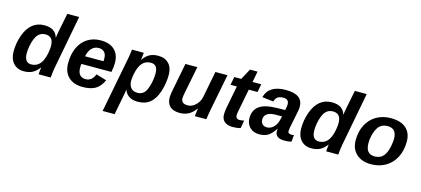

<svg xmlns="http://www.w3.org/2000/svg" viewBox="-68 -1316 4637 2114"><g transform="rotate(15 2250.0 -259.0)"><path d="M191.4 10.3Q116.2 10.3 72.3 -39.6Q28.3 -89.4 28.3 -172.9Q28.3 -266.6 59.6 -355.5Q90.8 -444.8 147.2 -491.5Q203.6 -538.1 283.2 -538.1Q345.7 -538.1 384 -513.9Q422.4 -489.7 436.5 -441.4H439Q439.9 -451.2 442.9 -470.7Q445.8 -490.2 451.7 -520.5L492.7 -724.6H627.9L511.7 -112.8Q506.8 -85.4 503.4 -57.1Q500 -28.8 497.6 0H360.4Q360.4 -30.8 367.7 -78.1H365.7Q331.1 -32.7 290.8 -11.2Q250.5 10.3 191.4 10.3ZM251.5 -84Q328.1 -84 367.7 -152.8Q381.3 -176.3 390.9 -208.3Q400.4 -240.2 405.8 -273.2Q411.1 -306.2 411.1 -332.5Q411.1 -391.1 388.2 -417.7Q365.2 -444.3 319.3 -444.3Q270 -444.3 238.3 -410.6Q217.3 -388.2 202.9 -350.8Q188.5 -313.5 180.9 -271.2Q173.3 -229 173.3 -191.9Q173.3 -138.2 192.9 -111.1Q212.4 -84 251.5 -84Z M785.6 -232.4Q782.2 -215.3 782.2 -189Q782.2 -137.2 804.9 -109.6Q827.6 -82 872.1 -82Q908.2 -82 934.1 -102.5Q960 -123 976.1 -164.6L1095.7 -128.4Q1059.1 -50.8 1004.9 -20.5Q950.7 9.8 862.8 9.8Q758.8 9.8 700.2 -46.6Q641.6 -103 641.6 -204.1Q641.6 -305.2 676.8 -381.3Q711.9 -457 776.6 -497.6Q841.3 -538.1 926.3 -538.1Q1028.3 -538.1 1083.7 -485.6Q1139.2 -433.1 1139.2 -337.4Q1139.2 -289.1 1127.4 -232.4ZM801.8 -323.7H1012.2L1013.7 -351.1Q1013.7 -403.3 989.5 -427.2Q965.3 -451.2 926.3 -451.2Q879.4 -451.2 847.4 -418.7Q815.4 -386.2 801.8 -323.7Z M1490.2 9.8Q1429.2 9.8 1391.1 -15.6Q1353 -41 1337.4 -86.9H1336.4Q1334.5 -71.8 1330.8 -48.8Q1327.1 -25.9 1320.8 4.9Q1311 55.2 1301.3 106Q1291.5 156.7 1281.7 207.5H1145L1263.7 -406.7Q1266.1 -420.4 1268.8 -433.6Q1271.5 -446.8 1273.4 -460.4Q1275.9 -477.5 1278.3 -494.6Q1280.8 -511.7 1282.7 -528.3H1417Q1417 -523.9 1415.3 -507.3Q1413.6 -490.7 1411.1 -472.9Q1408.7 -455.1 1405.8 -445.8H1407.7Q1442.9 -494.6 1483.2 -516.4Q1523.4 -538.1 1581.1 -538.1Q1658.7 -538.1 1702.1 -491.9Q1745.6 -445.8 1745.6 -365.2Q1745.6 -267.1 1715.3 -173.3Q1685.1 -79.6 1630.1 -34.9Q1575.2 9.8 1490.2 9.8ZM1522.5 -442.9Q1460.9 -442.9 1424.1 -399.9Q1387.2 -356.9 1370.6 -270.5Q1368.2 -255.4 1366.2 -241.9Q1364.3 -228.5 1363.3 -217Q1362.3 -205.6 1362.3 -195.8Q1362.3 -143.6 1388.2 -114Q1414.1 -84.5 1460.4 -84.5Q1510.7 -84.5 1539.1 -115.7Q1553.7 -131.3 1565.2 -158Q1576.7 -184.6 1584.7 -216.3Q1592.8 -248 1596.9 -280.3Q1601.1 -312.5 1601.1 -338.9Q1601.1 -390.6 1582.3 -416.7Q1563.5 -442.9 1522.5 -442.9Z M2150.9 -90.3Q2113.8 -38.1 2069.6 -14.4Q2025.4 9.3 1968.8 9.3Q1894.5 9.3 1856.9 -26.4Q1819.3 -62 1819.3 -129.4Q1819.3 -137.7 1821 -153.1Q1822.8 -168.5 1825.2 -184.6Q1827.6 -200.7 1829.6 -209.5L1891.6 -528.3H2027.8L1970.2 -237.8Q1957.5 -176.8 1957.5 -157.2Q1957.5 -94.2 2031.7 -94.2Q2064.9 -94.2 2095 -112.3Q2125 -130.4 2146.7 -161.9Q2168.5 -193.4 2175.8 -232.4L2233.4 -528.3H2371.1L2290 -112.8Q2286.1 -93.3 2281.5 -65.2Q2276.9 -37.1 2271.5 0H2140.6Q2140.6 -2.9 2142.8 -21.7Q2145 -40.5 2147.9 -61.3Q2150.9 -82 2152.3 -90.3Z M2572.3 7.8Q2511.7 7.8 2478.5 -20.8Q2445.3 -49.3 2445.3 -102.1Q2445.3 -138.2 2453.1 -178.7L2502.9 -435.5H2430.7L2448.7 -528.3H2527.8L2594.7 -652.3H2680.7L2657.2 -528.3H2755.9L2738.8 -435.5H2638.7L2587.9 -174.3Q2582.5 -146 2582.5 -130.9Q2582.5 -108.4 2594 -97.4Q2605.5 -86.4 2625 -86.4Q2641.6 -86.4 2677.7 -92.8L2662.1 -3.9Q2622.6 7.8 2572.3 7.8Z M3157.2 4.9Q3108.4 4.9 3082 -15.6Q3055.7 -36.1 3055.7 -69.8Q3055.7 -79.1 3056.4 -86.9Q3057.1 -94.7 3058.1 -101.1H3055.2Q3014.2 -37.6 2974.1 -13.9Q2934.1 9.8 2876.5 9.8Q2808.1 9.8 2767.3 -31Q2726.6 -71.8 2726.6 -135.7Q2726.6 -226.1 2788.8 -272.2Q2851.1 -318.4 2990.7 -320.8L3084 -322.3Q3094.2 -368.7 3094.2 -386.2Q3094.2 -417.5 3078.9 -433.1Q3063.5 -448.7 3032.2 -448.7Q2986.3 -448.7 2963.9 -430.9Q2941.4 -413.1 2933.1 -379.4L2804.7 -394.5Q2821.3 -464.8 2879.6 -501.5Q2938 -538.1 3034.7 -538.1Q3135.7 -538.1 3182.9 -502.4Q3230 -466.8 3230 -394Q3230 -376 3218.3 -317.4L3183.6 -145Q3179.7 -121.6 3179.7 -109.9Q3179.7 -89.8 3193.4 -84Q3207 -78.1 3218.3 -78.1Q3234.4 -78.1 3248.5 -81.5L3241.7 -5.9Q3221.2 2 3200.2 3.4Q3179.2 4.9 3157.2 4.9ZM2866.7 -158.7Q2866.7 -124.5 2886 -105.2Q2905.3 -85.9 2938 -85.9Q2977.1 -85.9 3009.3 -115.2Q3026.4 -130.4 3038.8 -152.1Q3051.3 -173.8 3058.1 -200.7L3068.8 -245.6H2989.7Q2960.9 -245.1 2938 -239Q2915 -232.9 2898.9 -221.7Q2883.3 -210.9 2875 -194.8Q2866.7 -178.7 2866.7 -158.7Z M3469.2 10.3Q3394 10.3 3350.1 -39.6Q3306.2 -89.4 3306.2 -172.9Q3306.2 -266.6 3337.4 -355.5Q3368.7 -444.8 3425 -491.5Q3481.4 -538.1 3561 -538.1Q3623.5 -538.1 3661.9 -513.9Q3700.2 -489.7 3714.4 -441.4H3716.8Q3717.8 -451.2 3720.7 -470.7Q3723.6 -490.2 3729.5 -520.5L3770.5 -724.6H3905.8L3789.6 -112.8Q3784.7 -85.4 3781.2 -57.1Q3777.8 -28.8 3775.4 0H3638.2Q3638.2 -30.8 3645.5 -78.1H3643.6Q3608.9 -32.7 3568.6 -11.2Q3528.3 10.3 3469.2 10.3ZM3529.3 -84Q3606 -84 3645.5 -152.8Q3659.2 -176.3 3668.7 -208.3Q3678.2 -240.2 3683.6 -273.2Q3689 -306.2 3689 -332.5Q3689 -391.1 3666 -417.7Q3643.1 -444.3 3597.2 -444.3Q3547.9 -444.3 3516.1 -410.6Q3495.1 -388.2 3480.7 -350.8Q3466.3 -313.5 3458.7 -271.2Q3451.2 -229 3451.2 -191.9Q3451.2 -138.2 3470.7 -111.1Q3490.2 -84 3529.3 -84Z M4467.3 -333.5Q4467.3 -283.2 4457.5 -238Q4447.8 -192.9 4427.7 -153.8Q4387.7 -75.2 4314.7 -32.7Q4241.7 9.8 4149.9 9.8Q4043.5 9.8 3981.4 -47.6Q3919.4 -105 3919.4 -204.6Q3919.4 -302.7 3958.5 -378.4Q3997.6 -454.1 4069.1 -495.8Q4140.6 -537.6 4232.4 -537.6Q4347.2 -537.6 4407.2 -484.1Q4467.3 -430.7 4467.3 -333.5ZM4323.7 -323.2Q4323.7 -443.8 4222.2 -443.8Q4167 -443.8 4133.8 -414.6Q4111.8 -395 4095.9 -361.1Q4080.1 -327.1 4071.8 -287.4Q4063.5 -247.6 4063.5 -210.4Q4063.5 -147 4088.9 -115.5Q4114.3 -84 4165 -84Q4192.4 -84 4214.1 -91.1Q4235.8 -98.1 4252 -111.8Q4283.7 -139.2 4302 -195.3Q4320.3 -251.5 4323.7 -323.2Z"/></g></svg>

Font: Arimo
Style: Italic
Weight: 400
Italic angle: -12°
Designer: Steve Matteson
Foundry: Monotype Imaging Inc.
Version: Version 1.33